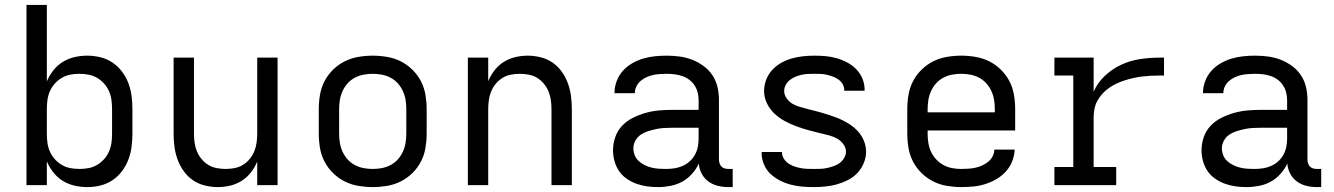

<svg xmlns="http://www.w3.org/2000/svg" viewBox="-20 -755 5440 783"><path d="M336 8Q309 8 283.5 2Q258 -4 236 -17.5Q214 -31 197.5 -52Q181 -73 171 -97V0H88V-735H171V-423Q181 -447 197.5 -468Q214 -489 236 -502.5Q258 -516 283.5 -522Q309 -528 336 -528Q363 -528 389.5 -521.5Q416 -515 438.5 -500Q461 -485 477.5 -463Q494 -441 503.5 -416Q513 -391 516.5 -364Q520 -337 520 -310V-210Q520 -183 516.5 -156Q513 -129 503.5 -104Q494 -79 477.5 -57Q461 -35 438.5 -20Q416 -5 389.5 1.5Q363 8 336 8ZM304 -66Q323 -66 341.5 -69.5Q360 -73 376 -82.5Q392 -92 404.5 -106Q417 -120 424.5 -137Q432 -154 434.5 -172.5Q437 -191 437 -210V-310Q437 -329 434.5 -347.5Q432 -366 424.5 -383Q417 -400 404.5 -414Q392 -428 376 -437.5Q360 -447 341.5 -450.5Q323 -454 304 -454Q285 -454 266.5 -450.5Q248 -447 232 -437.5Q216 -428 203.5 -414Q191 -400 183.5 -383Q176 -366 173.5 -347.5Q171 -329 171 -310V-210Q171 -191 173.5 -172.5Q176 -154 183.5 -137Q191 -120 203.5 -106Q216 -92 232 -82.5Q248 -73 266.5 -69.5Q285 -66 304 -66Z M868 8Q842 8 815.5 1.5Q789 -5 767 -20Q745 -35 729 -57.5Q713 -80 704 -105Q695 -130 691.5 -156.5Q688 -183 688 -210V-520H771V-210Q771 -192 773.5 -173.5Q776 -155 783 -138Q790 -121 802 -106.5Q814 -92 829.5 -82.5Q845 -73 863.5 -69.5Q882 -66 900 -66Q918 -66 936.5 -69.5Q955 -73 970.5 -82.5Q986 -92 998 -106.5Q1010 -121 1017 -138Q1024 -155 1026.5 -173.5Q1029 -192 1029 -210V-520H1112V0H1029V-96Q1019 -72 1003 -51.5Q987 -31 965.5 -17.5Q944 -4 919 2Q894 8 868 8Z M1500 8Q1471 8 1441.5 3Q1412 -2 1386 -15Q1360 -28 1338.5 -49Q1317 -70 1303.5 -96Q1290 -122 1285 -151.5Q1280 -181 1280 -210V-310Q1280 -339 1285 -368.5Q1290 -398 1303.5 -424Q1317 -450 1338.5 -471Q1360 -492 1386 -505Q1412 -518 1441.5 -523Q1471 -528 1500 -528Q1529 -528 1558.5 -523Q1588 -518 1614 -505Q1640 -492 1661.5 -471Q1683 -450 1696.5 -424Q1710 -398 1715 -368.5Q1720 -339 1720 -310V-210Q1720 -181 1715 -151.5Q1710 -122 1696.5 -96Q1683 -70 1661.5 -49Q1640 -28 1614 -15Q1588 -2 1558.5 3Q1529 8 1500 8ZM1500 -66Q1519 -66 1537.5 -69.5Q1556 -73 1573 -82Q1590 -91 1602.5 -105Q1615 -119 1623 -136.5Q1631 -154 1634 -172.5Q1637 -191 1637 -210V-310Q1637 -329 1634 -347.5Q1631 -366 1623 -383.5Q1615 -401 1602.5 -415Q1590 -429 1573 -438Q1556 -447 1537.5 -450.5Q1519 -454 1500 -454Q1481 -454 1462.5 -450.5Q1444 -447 1427 -438Q1410 -429 1397.5 -415Q1385 -401 1377 -383.5Q1369 -366 1366 -347.5Q1363 -329 1363 -310V-210Q1363 -191 1366 -172.5Q1369 -154 1377 -136.5Q1385 -119 1397.5 -105Q1410 -91 1427 -82Q1444 -73 1462.5 -69.5Q1481 -66 1500 -66Z M1888 0V-520H1971V-424Q1981 -448 1997 -468.5Q2013 -489 2034.5 -502.5Q2056 -516 2081 -522Q2106 -528 2132 -528Q2158 -528 2184.5 -521.5Q2211 -515 2233 -500Q2255 -485 2271 -462.5Q2287 -440 2296 -415Q2305 -390 2308.5 -363.5Q2312 -337 2312 -310V0H2229V-310Q2229 -328 2226.5 -346.5Q2224 -365 2217 -382Q2210 -399 2198 -413.5Q2186 -428 2170.5 -437.5Q2155 -447 2136.5 -450.5Q2118 -454 2100 -454Q2082 -454 2063.5 -450.5Q2045 -447 2029.5 -437.5Q2014 -428 2002 -413.5Q1990 -399 1983 -382Q1976 -365 1973.5 -346.5Q1971 -328 1971 -310V0Z M2664 8Q2641 8 2619 5Q2597 2 2576 -5.5Q2555 -13 2536 -26Q2517 -39 2504.5 -57.5Q2492 -76 2486 -98Q2480 -120 2480 -142Q2480 -169 2489 -195.5Q2498 -222 2517 -242Q2536 -262 2561 -274.5Q2586 -287 2612.5 -294.5Q2639 -302 2666.5 -304.5Q2694 -307 2721 -307H2829V-347Q2829 -363 2825 -378.5Q2821 -394 2812 -407.5Q2803 -421 2790 -430.5Q2777 -440 2762 -445Q2747 -450 2731 -452Q2715 -454 2699 -454Q2685 -454 2670.5 -453Q2656 -452 2642.5 -449Q2629 -446 2616 -440Q2603 -434 2592.5 -425Q2582 -416 2575.5 -403Q2569 -390 2569 -376V-375H2486V-377Q2486 -401 2495 -424.5Q2504 -448 2520 -466Q2536 -484 2557.5 -496.5Q2579 -509 2602.5 -516Q2626 -523 2650 -525.5Q2674 -528 2699 -528Q2725 -528 2751.5 -524.5Q2778 -521 2802.5 -511.5Q2827 -502 2849 -486Q2871 -470 2885.5 -448Q2900 -426 2906 -400Q2912 -374 2912 -347V-104Q2912 -97 2914.5 -89Q2917 -81 2922.5 -75.5Q2928 -70 2935.5 -68Q2943 -66 2951 -66H2968V8H2951Q2929 8 2908 3Q2887 -2 2869.5 -14.5Q2852 -27 2841.5 -47Q2831 -67 2830 -88Q2819 -65 2801.5 -45.5Q2784 -26 2762 -14Q2740 -2 2714.5 3Q2689 8 2664 8ZM2695 -66Q2713 -66 2730 -68.5Q2747 -71 2763 -78Q2779 -85 2792 -96.5Q2805 -108 2813.5 -123Q2822 -138 2825.5 -155Q2829 -172 2829 -189V-234H2721Q2705 -234 2688 -233Q2671 -232 2655 -228.5Q2639 -225 2623 -220Q2607 -215 2593.5 -206Q2580 -197 2571.5 -182Q2563 -167 2563 -150Q2563 -136 2568.5 -122Q2574 -108 2585 -98Q2596 -88 2609.5 -81.5Q2623 -75 2637 -71.5Q2651 -68 2666 -67Q2681 -66 2695 -66Z M3299 8Q3275 8 3251.5 6Q3228 4 3205 -2Q3182 -8 3160.5 -19Q3139 -30 3122 -46Q3105 -62 3095.5 -84.5Q3086 -107 3086 -131V-135H3169V-134Q3169 -120 3176.5 -108Q3184 -96 3195 -88.5Q3206 -81 3219 -76.5Q3232 -72 3245 -69.5Q3258 -67 3271.5 -66.5Q3285 -66 3299 -66Q3313 -66 3326.5 -66.5Q3340 -67 3353.5 -70Q3367 -73 3380 -77.5Q3393 -82 3404 -90Q3415 -98 3422.5 -110.5Q3430 -123 3430 -136Q3430 -153 3419 -167.5Q3408 -182 3393.5 -190Q3379 -198 3362.5 -202.5Q3346 -207 3329 -211H3328Q3303 -217 3277.5 -224Q3252 -231 3227.5 -240Q3203 -249 3180 -261.5Q3157 -274 3138 -292Q3119 -310 3107.5 -334Q3096 -358 3096 -384Q3096 -407 3104.5 -429.5Q3113 -452 3129 -469.5Q3145 -487 3165.5 -498.5Q3186 -510 3208.5 -516.5Q3231 -523 3254.5 -525.5Q3278 -528 3301 -528Q3324 -528 3347 -526Q3370 -524 3392.5 -517.5Q3415 -511 3435.5 -500Q3456 -489 3472 -472.5Q3488 -456 3497 -434.5Q3506 -413 3506 -390V-385H3423V-387Q3423 -400 3416.5 -411.5Q3410 -423 3399.5 -430.5Q3389 -438 3377 -442.5Q3365 -447 3352.5 -450Q3340 -453 3327 -453.5Q3314 -454 3301 -454Q3288 -454 3275 -453.5Q3262 -453 3249 -450Q3236 -447 3224 -442Q3212 -437 3201.5 -429Q3191 -421 3184.5 -409Q3178 -397 3178 -384Q3178 -368 3188 -354Q3198 -340 3211.5 -332Q3225 -324 3240.5 -319.5Q3256 -315 3271.5 -311Q3287 -307 3303 -303Q3319 -299 3334 -294.5Q3349 -290 3364.5 -285Q3380 -280 3395 -274Q3410 -268 3424 -260.5Q3438 -253 3451 -244Q3464 -235 3475.5 -223Q3487 -211 3495 -197.5Q3503 -184 3507.5 -168.5Q3512 -153 3512 -136Q3512 -113 3502.5 -90Q3493 -67 3476.5 -49.5Q3460 -32 3438.5 -21Q3417 -10 3394 -3.5Q3371 3 3347 5.5Q3323 8 3299 8Z M3900 8Q3871 8 3841.5 3Q3812 -2 3786 -15Q3760 -28 3738.5 -49Q3717 -70 3703.5 -96Q3690 -122 3685 -151.5Q3680 -181 3680 -210V-310Q3680 -339 3685 -368.5Q3690 -398 3703.5 -424Q3717 -450 3738.5 -471Q3760 -492 3786 -505Q3812 -518 3841.5 -523Q3871 -528 3900 -528Q3929 -528 3958.5 -523Q3988 -518 4014 -505Q4040 -492 4061.5 -471Q4083 -450 4096.5 -424Q4110 -398 4115 -368.5Q4120 -339 4120 -310V-223H3763V-210Q3763 -191 3766 -172Q3769 -153 3777 -136Q3785 -119 3798 -105Q3811 -91 3827.5 -82Q3844 -73 3862.5 -69.5Q3881 -66 3900 -66Q3915 -66 3929.5 -67Q3944 -68 3958 -71Q3972 -74 3985 -80Q3998 -86 4009.5 -95Q4021 -104 4028 -117.5Q4035 -131 4035 -145H4118Q4117 -120 4107.5 -96.5Q4098 -73 4081.5 -55Q4065 -37 4043.5 -24.5Q4022 -12 3998.5 -4.5Q3975 3 3950 5.5Q3925 8 3900 8ZM3763 -297H4037V-310Q4037 -329 4034 -347.5Q4031 -366 4023 -383.5Q4015 -401 4002.5 -415Q3990 -429 3973 -438Q3956 -447 3937.5 -450.5Q3919 -454 3900 -454Q3881 -454 3862.5 -450.5Q3844 -447 3827 -438Q3810 -429 3797.5 -415Q3785 -401 3777 -383.5Q3769 -366 3766 -347.5Q3763 -329 3763 -310Z M4280 0V-74H4357V-447H4280V-520H4440V-381Q4456 -418 4486 -446Q4516 -474 4552.5 -491Q4589 -508 4629 -514Q4669 -520 4709 -520H4727V-447H4709Q4691 -447 4673 -446Q4655 -445 4637.5 -443Q4620 -441 4602.5 -437Q4585 -433 4567.5 -427.5Q4550 -422 4534 -414.5Q4518 -407 4503.5 -397Q4489 -387 4476.5 -373.5Q4464 -360 4455.5 -344.5Q4447 -329 4443.5 -311.5Q4440 -294 4440 -276V-74H4532V0Z M5064 8Q5041 8 5019 5Q4997 2 4976 -5.5Q4955 -13 4936 -26Q4917 -39 4904.5 -57.5Q4892 -76 4886 -98Q4880 -120 4880 -142Q4880 -169 4889 -195.5Q4898 -222 4917 -242Q4936 -262 4961 -274.5Q4986 -287 5012.5 -294.5Q5039 -302 5066.5 -304.5Q5094 -307 5121 -307H5229V-347Q5229 -363 5225 -378.5Q5221 -394 5212 -407.5Q5203 -421 5190 -430.5Q5177 -440 5162 -445Q5147 -450 5131 -452Q5115 -454 5099 -454Q5085 -454 5070.5 -453Q5056 -452 5042.5 -449Q5029 -446 5016 -440Q5003 -434 4992.5 -425Q4982 -416 4975.5 -403Q4969 -390 4969 -376V-375H4886V-377Q4886 -401 4895 -424.5Q4904 -448 4920 -466Q4936 -484 4957.5 -496.5Q4979 -509 5002.5 -516Q5026 -523 5050 -525.5Q5074 -528 5099 -528Q5125 -528 5151.5 -524.5Q5178 -521 5202.5 -511.5Q5227 -502 5249 -486Q5271 -470 5285.5 -448Q5300 -426 5306 -400Q5312 -374 5312 -347V-104Q5312 -97 5314.5 -89Q5317 -81 5322.5 -75.5Q5328 -70 5335.5 -68Q5343 -66 5351 -66H5368V8H5351Q5329 8 5308 3Q5287 -2 5269.5 -14.5Q5252 -27 5241.5 -47Q5231 -67 5230 -88Q5219 -65 5201.5 -45.5Q5184 -26 5162 -14Q5140 -2 5114.5 3Q5089 8 5064 8ZM5095 -66Q5113 -66 5130 -68.5Q5147 -71 5163 -78Q5179 -85 5192 -96.5Q5205 -108 5213.5 -123Q5222 -138 5225.5 -155Q5229 -172 5229 -189V-234H5121Q5105 -234 5088 -233Q5071 -232 5055 -228.5Q5039 -225 5023 -220Q5007 -215 4993.5 -206Q4980 -197 4971.5 -182Q4963 -167 4963 -150Q4963 -136 4968.5 -122Q4974 -108 4985 -98Q4996 -88 5009.5 -81.5Q5023 -75 5037 -71.5Q5051 -68 5066 -67Q5081 -66 5095 -66Z"/></svg>

Font: R Plex Mono
Style: Regular
Weight: 400
Monospace: yes
Designer: Belleve Invis
Foundry: Belleve Invis
Version: Version 31.8.0